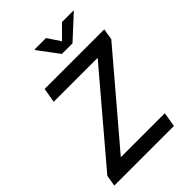

<svg xmlns="http://www.w3.org/2000/svg" viewBox="-266 -1066 1188 1188"><g transform="rotate(-45 328.0 -472.0)"><path d="M16.1 0 28.3 -73.2 502.4 -631.8H117.7L133.8 -727.5H655.8L643.1 -653.3L168.9 -95.7H553.7L537.6 0ZM362.8 -944.3 418.9 -859.9 502.4 -944.3H603L602.1 -940.4L455.6 -805.2H362.8L261.7 -940.4L262.7 -944.3Z"/></g></svg>

Font: Inter Medium
Style: Italic
Weight: 500
Italic angle: -9.3988°
Designer: Rasmus Andersson
Foundry: rsms
Version: Version 4.001;git-66647c0bb